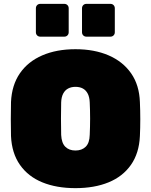

<svg xmlns="http://www.w3.org/2000/svg" viewBox="-20 -965 782 995"><path d="M371 10Q273 10 199.5 -20Q126 -50 83.5 -110.5Q41 -171 37 -260Q36 -301 36 -347Q36 -393 37 -436Q41 -524 83 -585Q125 -646 199 -678Q273 -710 371 -710Q469 -710 543 -678Q617 -646 659.5 -585Q702 -524 705 -436Q707 -393 707 -347Q707 -301 705 -260Q701 -171 658.5 -110.5Q616 -50 542.5 -20Q469 10 371 10ZM371 -185Q404 -185 424 -204.5Q444 -224 445 -266Q447 -309 447 -351Q447 -393 445 -434Q444 -462 434.5 -480Q425 -498 409 -506.5Q393 -515 371 -515Q350 -515 333.5 -506.5Q317 -498 307.5 -480Q298 -462 297 -434Q296 -393 296 -351Q296 -309 297 -266Q299 -224 318.5 -204.5Q338 -185 371 -185ZM428 -775Q418 -775 411.5 -781.5Q405 -788 405 -798V-922Q405 -932 411.5 -938.5Q418 -945 428 -945H552Q562 -945 568.5 -938.5Q575 -932 575 -922V-798Q575 -788 568.5 -781.5Q562 -775 552 -775ZM189 -775Q179 -775 172.5 -781.5Q166 -788 166 -798V-922Q166 -932 172.5 -938.5Q179 -945 189 -945H313Q323 -945 329.5 -938.5Q336 -932 336 -922V-798Q336 -788 329.5 -781.5Q323 -775 313 -775Z"/></svg>

Font: Rubik Light Black
Style: Regular
Weight: 900
Version: Version 2.104